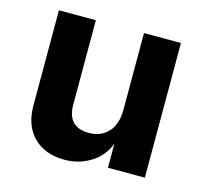

<svg xmlns="http://www.w3.org/2000/svg" viewBox="-87 -651 812 763"><g transform="rotate(15 319.0 -270.0)"><path d="M567 0H415V-99Q395 -46 347 -16Q299 14 240 14Q159 14 112 -33Q65 -80 65 -162V-554H217V-207Q217 -160 239.5 -137Q262 -114 305 -114Q355 -114 385 -146.5Q415 -179 415 -240V-554H567Z"/></g></svg>

Font: Application
Style: Bold
Weight: 700
Designer: Wei Huang
Foundry: Wei Huang
Version: Version 0.012